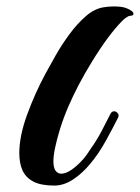

<svg xmlns="http://www.w3.org/2000/svg" viewBox="-20 -570 435 597"><path d="M149 7Q108 7 84.5 -5Q61 -17 50 -40Q40 -63 40 -94Q40 -147 64.5 -214Q89 -281 122 -342Q135 -366 153.5 -398.5Q172 -431 195.5 -463Q219 -495 245.5 -518.5Q272 -542 300 -547Q317 -550 333 -550Q359 -550 372 -545Q395 -536 395 -527Q395 -521 385 -521Q381 -521 374 -516.5Q367 -512 361 -506Q317 -462 264 -375Q221 -305 192 -237.5Q163 -170 149 -99Q146 -81 146 -69Q146 -48 153 -39Q160 -30 170 -30Q190 -30 216.5 -53Q243 -76 259 -103Q280 -132 296.5 -163.5Q313 -195 324 -217Q328 -224 335 -224Q341 -224 346 -218Q351 -212 347 -204Q332 -174 309.5 -133Q287 -92 260 -60Q235 -30 206.5 -11.5Q178 7 149 7Z"/></svg>

Font: Praise
Style: Regular
Weight: 400
Designer: Robert E. Leuschke
Foundry: Robert E. Leuschke
Version: Version 1.100; ttfautohint (v1.8.3)